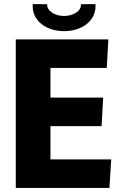

<svg xmlns="http://www.w3.org/2000/svg" viewBox="-20 -921 599 941"><path d="M57.3 -728H511L503.2 -588.2H227.3V-442.5H485.7L477.8 -302.7H227.3V-139.8H525.2L516.3 0H57.3ZM293.7 -768.3Q250.7 -768.3 214.8 -784.2Q179 -800 158.6 -829.8Q138.2 -859.7 140.2 -900.7L211.2 -900.5Q210 -875.5 235.1 -859.2Q260.2 -842.8 293.7 -842.8Q328.2 -842.8 353.2 -859.2Q378.3 -875.5 376.3 -900.5L448.2 -900.7Q450.2 -859.7 429.7 -829.8Q409.2 -800 373.4 -784.2Q337.7 -768.3 293.7 -768.3Z"/></svg>

Font: Murecho Thin
Style: Regular
Weight: 100
Designer: Neil Summerour
Foundry: Positype
Version: Version 1.010